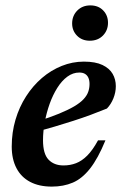

<svg xmlns="http://www.w3.org/2000/svg" viewBox="-20 -680 454 712"><path d="M274 -411Q250.5 -411 229.8 -395.8Q209 -380.5 192.5 -354.2Q176 -328 164.2 -295.2Q152.5 -262.5 146 -227.5Q139.5 -192.5 139.5 -160Q139.5 -109.5 160 -88Q180.5 -66.5 215.5 -66.5Q240.5 -66.5 262 -74.8Q283.5 -83 303.5 -103Q323.5 -123 343.5 -159.5H371Q343.5 -92.5 314 -55Q284.5 -17.5 250 -2.8Q215.5 12 172 12Q125 12 91.8 -5.5Q58.5 -23 41 -56.5Q23.5 -90 23.5 -136.5Q23.5 -189 37.5 -236.2Q51.5 -283.5 76.8 -322.8Q102 -362 135.5 -390.8Q169 -419.5 208.8 -435.5Q248.5 -451.5 291 -451.5Q334 -451.5 360 -439Q386 -426.5 397.8 -406Q409.5 -385.5 409.5 -360.5Q409.5 -337.5 400.5 -315.2Q391.5 -293 376.5 -277.5Q348 -266 316.5 -254.2Q285 -242.5 251.5 -231.8Q218 -221 183.5 -210.8Q149 -200.5 115.5 -192L117 -229.5Q165 -244.5 199 -258.5Q233 -272.5 255 -285.5Q277 -298.5 289.5 -311.8Q302 -325 307 -339Q312 -353 312 -368.5Q312 -382 307.8 -391.5Q303.5 -401 295.2 -406Q287 -411 274 -411ZM313 -529Q284 -529 265.8 -547.5Q247.5 -566 247.5 -593Q247.5 -621.5 266.5 -640.8Q285.5 -660 315 -660Q344.5 -660 362.5 -641.5Q380.5 -623 380.5 -595.5Q380.5 -567.5 361.8 -548.2Q343 -529 313 -529Z"/></svg>

Font: Newsreader 24pt SemiBold
Style: Italic
Weight: 600
Italic angle: -17°
Designer: Hugues Gentile
Foundry: Production Type
Version: Version 1.003